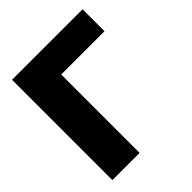

<svg xmlns="http://www.w3.org/2000/svg" viewBox="-200 -856 984 984"><g transform="rotate(-45 292.5 -363.5)"><path d="M244.3 0H46.9V-727.3H558.2V-568.2H244.3Z"/></g></svg>

Font: Linik Sans Black
Style: Regular
Weight: 900
Designer: Fonts by Rasmus Andersson / Changes by Cristiano Sobral with parts from Marc Monis
Foundry: rsms
Version: Version 3.020; ttfautohint (v1.6)